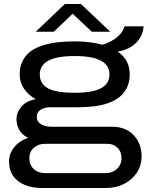

<svg xmlns="http://www.w3.org/2000/svg" viewBox="-20 -745 740 956"><path d="M187 191Q142 191 105 176.5Q68 162 46.5 132.5Q25 103 25 59Q25 19 51.5 -13Q78 -45 120 -59Q90 -73 76 -98Q62 -123 62 -151Q62 -186 87.5 -215Q113 -244 158 -251Q118 -274 98 -305.5Q78 -337 78 -374Q78 -427 106.5 -464Q135 -501 196 -520Q257 -539 352 -539Q393 -539 427.5 -534.5Q462 -530 490 -522Q537 -537 565 -561.5Q593 -586 600 -614H695Q693 -583 677.5 -557Q662 -531 634.5 -513Q607 -495 566 -488Q597 -467 611.5 -438.5Q626 -410 626 -374Q626 -324 599 -287Q572 -250 515.5 -230.5Q459 -211 368 -211H231Q201 -211 182 -198.5Q163 -186 163 -163Q163 -140 183 -127Q203 -114 238 -114H538Q606 -114 645.5 -72Q685 -30 685 33Q685 79 661.5 114.5Q638 150 598 170.5Q558 191 508 191ZM203 117H504Q528 117 546 107.5Q564 98 574.5 81Q585 64 585 44Q585 10 565 -9.5Q545 -29 514 -29H204Q171 -29 148.5 -9Q126 11 126 43Q126 76 148 96.5Q170 117 203 117ZM352 -283Q440 -283 482.5 -305.5Q525 -328 525 -374Q525 -420 482.5 -443Q440 -466 352 -466Q264 -466 221 -443Q178 -420 178 -374Q178 -343 196.5 -322.5Q215 -302 253 -292.5Q291 -283 352 -283ZM158 -587 303 -725H383L529 -587H437L318 -699H365L248 -587Z"/></svg>

Font: Archivo Expanded
Style: Regular
Weight: 400
Width: 7
Designer: Hector Gatti
Foundry: Omnibus-Type
Version: Version 2.001